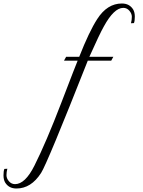

<svg xmlns="http://www.w3.org/2000/svg" viewBox="-300 -705 820 1098"><path d="M-258 260Q-263 279 -263 297Q-263 315 -249 331.5Q-235 348 -214 348Q-156 348 -103 242Q-37 111 50.5 -117Q138 -345 144 -358H66L78 -380H153Q210 -525 256 -596Q313 -685 397 -685Q441 -685 462 -650Q471 -634 471 -609.5Q471 -585 466 -573L449 -572Q454 -591 454 -609Q454 -627 440 -643.5Q426 -660 405 -660Q352 -660 294 -554Q270 -512 211 -380H348L336 -358H202Q-31 232 -65 284Q-122 373 -206 373Q-250 373 -271 338Q-280 322 -280 297.5Q-280 273 -275 261Z"/></svg>

Font: Great Vibes
Style: Regular
Weight: 400
Designer: Robert E. Leuschke
Foundry: Robert E. Leuschke
Version: Version 1.001